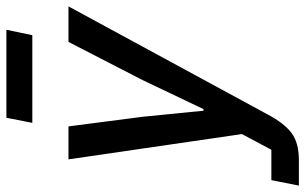

<svg xmlns="http://www.w3.org/2000/svg" viewBox="-221 -557 954 600"><g transform="rotate(-90 256.0 -257.0)"><path d="M306 -289 425 -520H536L198 103Q171 154 140.5 177Q110 200 55 200H-24L-7 114H88L137 22L58 -520H161L191 -289L210 -98H215ZM172 -633 188 -714H463L446 -633Z"/></g></svg>

Font: IBM Plex Sans Medium
Style: Italic
Weight: 500
Italic angle: -11.31°
Designer: Mike Abbink, Paul van der Laan, Pieter van Rosmalen
Foundry: Bold Monday
Version: Version 3.201